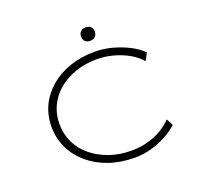

<svg xmlns="http://www.w3.org/2000/svg" viewBox="-147 -1035 1269 1211"><g transform="rotate(-20 488.0 -429.5)"><path d="M560 10Q466 10 387.5 -17Q309 -44 251.5 -93Q194 -142 162 -208Q130 -274 130 -352Q130 -429 160.5 -493Q191 -557 247.5 -605Q304 -653 380 -679Q456 -705 547 -705Q607 -705 665.5 -689Q724 -673 774 -647Q824 -621 856 -588L829 -539Q801 -573 756 -599Q711 -625 656 -640.5Q601 -656 544 -656Q466 -656 400.5 -633.5Q335 -611 286 -570.5Q237 -530 210 -474Q183 -418 183 -352Q183 -284 211 -226Q239 -168 290.5 -126.5Q342 -85 409 -62Q476 -39 556 -39Q615 -39 667.5 -54Q720 -69 761 -94Q802 -119 829 -148L853 -103Q823 -74 776 -48Q729 -22 674 -6Q619 10 560 10ZM546 -779Q524 -779 512 -791Q500 -803 500 -824Q500 -844 512 -856.5Q524 -869 546 -869Q568 -869 580 -857Q592 -845 592 -824Q592 -804 580 -791.5Q568 -779 546 -779Z"/></g></svg>

Font: Lexend Zetta ExtraLight
Style: Regular
Weight: 250
Version: Version 1.007